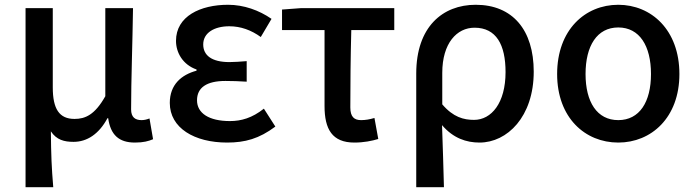

<svg xmlns="http://www.w3.org/2000/svg" viewBox="-20 -584 2913 804"><path d="M87 200H203C196 117 194 66 193 -34C217 2 249 10 288 10C344 10 394 -22 430 -89H433C443 -19 478 13 545 13C581 13 602 7 621 -1L606 -88C594 -83 582 -81 573 -81C546 -81 529 -93 529 -126C529 -246 535 -407 537 -550H421V-181C377 -103 337 -86 292 -86C228 -86 201 -128 201 -218V-550H87Z M931 13C1006 13 1065 -3 1133 -54L1085 -129C1036 -90 990 -77 943 -77C855 -77 805 -110 805 -164C805 -217 845 -245 924 -245C952 -245 981 -244 1013 -242V-328C986 -326 963 -324 941 -324C865 -324 831 -353 831 -398C831 -447 878 -474 940 -474C988 -474 1032 -458 1072 -429L1117 -505C1065 -541 1001 -564 935 -564C819 -564 717 -516 717 -413C717 -363 746 -313 803 -293V-288C740 -271 691 -230 691 -153C691 -48 794 13 931 13Z M1464 13C1503 13 1538 6 1564 -2L1548 -90C1528 -84 1510 -81 1492 -81C1463 -81 1447 -95 1447 -134C1447 -230 1448 -343 1451 -458H1631V-550H1241L1161 -544V-458H1339V-140C1339 -43 1371 13 1464 13Z M1723 200H1839C1837 108 1834 35 1831 -60C1878 -5 1933 13 1988 13C2104 13 2215 -95 2215 -284C2215 -458 2127 -564 1972 -564C1833 -564 1723 -471 1723 -276ZM1965 -82C1922 -82 1878 -93 1832 -147V-279C1832 -403 1893 -468 1967 -468C2058 -468 2097 -397 2097 -282C2097 -153 2038 -82 1965 -82Z M2569 13C2707 13 2825 -91 2825 -274C2825 -459 2707 -564 2569 -564C2430 -564 2313 -459 2313 -274C2313 -91 2430 13 2569 13ZM2569 -81C2480 -81 2432 -157 2432 -274C2432 -392 2480 -469 2569 -469C2658 -469 2706 -392 2706 -274C2706 -157 2658 -81 2569 -81Z"/></svg>

Font: Noto Sans T Chinese Medium
Style: Regular
Weight: 500
Designer: Ryoko NISHIZUKA (kana & ideographs); Paul D. Hunt (Latin, Greek & Cyrillic); Wenlong ZHANG (bopomofo); Sandoll Communica
Foundry: Adobe Systems Incorporated
Version: Version 1.000;PS 1;hotconv 1.0.78;makeotf.lib2.5.61930